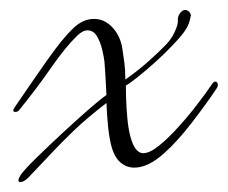

<svg xmlns="http://www.w3.org/2000/svg" viewBox="-20 -337 458 386"><path d="M21 29Q17 29 17 25Q17 22 22 14Q31 2 54 -20.5Q77 -43 104.5 -68.5Q132 -94 156.5 -115.5Q181 -137 194 -146Q193 -169 192 -184.5Q191 -200 190 -213Q189 -222 185.5 -237Q182 -252 175 -264Q168 -276 156 -276Q146 -276 135 -265Q112 -243 82.5 -200.5Q53 -158 18 -115Q15 -112 11 -112Q3 -112 10 -122Q46 -175 76 -217.5Q106 -260 126 -279Q146 -299 169 -299Q190 -299 206 -282Q222 -265 226 -239Q228 -226 230 -211Q232 -196 232 -177Q246 -187 258 -196.5Q270 -206 281 -216Q300 -233 314 -247.5Q328 -262 335 -282Q338 -290 337.5 -297.5Q337 -305 344 -313Q348 -317 352 -317Q357 -317 361 -312.5Q365 -308 363 -303Q361 -290 354 -278.5Q347 -267 327 -246Q312 -230 292 -212Q272 -194 255.5 -181Q239 -168 233 -165Q233 -159 233.5 -140Q234 -121 236 -99.5Q238 -78 242 -63Q251 -29 268 -29Q277 -29 290 -37Q309 -50 331.5 -74Q354 -98 374.5 -124.5Q395 -151 407 -169Q410 -173 413 -173Q416 -173 417.5 -169Q419 -165 416 -160Q394 -127 365 -89.5Q336 -52 310 -29Q278 0 250 0Q234 0 221.5 -11Q209 -22 203 -47Q199 -64 197 -85.5Q195 -107 194 -130Q154 -99 128.5 -74.5Q103 -50 82.5 -28Q62 -6 37 20Q28 29 21 29Z"/></svg>

Font: Gwendolyn
Style: Regular
Weight: 400
Designer: Robert E. Leuschke
Foundry: Robert E. Leuschke
Version: Version 1.010; ttfautohint (v1.8.3)